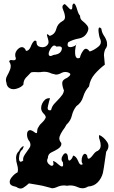

<svg xmlns="http://www.w3.org/2000/svg" viewBox="-20 -1041 650 1092"><path d="M294.9 -730Q325.2 -735.8 331.1 -759.3Q332 -762.7 332 -765.6Q332 -777.3 315.4 -777.3Q309.6 -777.3 300.8 -775.9Q294.9 -782.2 289.1 -782.2Q279.3 -782.2 268.6 -765.1Q256.8 -746.6 256.8 -734.9Q256.8 -730 258.8 -726.6Q260.7 -722.7 266.6 -722.2Q272.5 -722.2 283.2 -728Q285.2 -728.5 289.1 -729.5Q291 -729.5 294.9 -730ZM413.1 -787.1Q415 -792 416 -795.9Q416 -795.4 416 -794.9Q416 -791 413.1 -787.1ZM413.1 -787.1Q409.2 -774.4 407.2 -753.4Q407.2 -747.1 407.2 -741.2Q407.2 -722.7 414.1 -713.9Q417 -710 422.9 -709.5H423.8Q427.7 -709.5 434.6 -712.9Q438.5 -733.4 454.1 -754.4Q460.9 -763.7 468.8 -763.7Q478.5 -763.7 490.2 -748Q514.6 -755.4 539.1 -775.4Q553.7 -787.1 553.7 -802.7Q553.7 -813.5 546.9 -826.7Q543.9 -835 541 -856.9Q540 -864.3 540 -869.6Q540 -880.4 543.9 -883.8Q544.9 -884.8 546.9 -884.8Q547.9 -884.8 548.8 -884.3Q551.8 -882.8 556.6 -877.9Q558.6 -857.4 570.3 -839.4Q583 -821.3 587.9 -802.7Q588.9 -796.4 588.9 -789.6Q588.9 -785.6 588.9 -781.7Q586.9 -771 578.1 -759.8Q571.3 -743.2 571.3 -725.6Q571.3 -721.2 572.3 -716.8Q574.2 -694.8 576.2 -673.3Q544.9 -649.9 518.6 -619.6Q492.2 -588.9 486.3 -549.3Q462.9 -524.4 453.1 -490.7Q443.4 -457 414.1 -437Q395.5 -413.1 388.7 -383.3Q381.8 -354 358.4 -332.5Q354.5 -324.2 348.6 -315.4Q342.8 -306.2 335.9 -297.4Q324.2 -280.3 318.4 -262.7Q317.4 -257.8 317.4 -253.4Q317.4 -240.7 328.1 -228.5Q329.1 -225.6 329.1 -223.1Q329.1 -213.9 324.2 -208Q318.4 -199.7 309.6 -194.3Q293 -183.6 273.4 -174.8Q252.9 -166 252 -141.6Q248 -134.3 248 -127.4Q248 -117.7 256.8 -108.4Q267.6 -98.1 274.4 -98.1Q278.3 -98.1 281.2 -100.6Q284.2 -103 284.2 -108.9Q284.2 -114.7 281.2 -125Q292 -124.5 308.6 -108.9Q325.2 -93.8 333 -93.8Q336.9 -94.2 338.9 -99.6Q338.9 -102.1 338.9 -105.5Q338.9 -110.4 337.9 -117.7Q330.1 -126.5 330.1 -136.7Q330.1 -144.5 335 -152.8Q343.8 -169.4 352.5 -169.4Q353.5 -169.4 355.5 -168.9Q359.4 -168 362.3 -163.1Q365.2 -158.2 366.2 -148.9Q367.2 -127.9 374 -127.9Q377 -127.9 379.9 -130.4Q391.6 -139.6 395.5 -155.8Q412.1 -154.8 424.8 -124.5Q432.6 -104 442.4 -104Q446.3 -104 451.2 -107.9Q444.3 -114.7 444.3 -127.4Q444.3 -133.3 445.3 -140.6Q450.2 -162.6 460.9 -166Q461.9 -166.5 462.9 -166.5Q464.8 -166 467.8 -164.6Q471.7 -162.6 475.6 -156.2Q476.6 -144.5 479.5 -141.1Q481.4 -138.2 484.4 -138.2Q485.4 -138.2 486.3 -138.7Q496.1 -142.1 509.8 -161.1Q523.4 -179.7 535.2 -182.6Q544.9 -188.5 548.8 -196.3Q552.7 -204.1 552.7 -212.9Q552.7 -229 546.9 -245.6Q543 -254.9 543 -262.7Q543 -268.6 544.9 -273.4Q571.3 -260.7 588.9 -233.9Q596.7 -222.2 596.7 -210.9Q596.7 -210.4 596.7 -209.5Q596.7 -194.3 584 -178.2Q579.1 -148.9 575.2 -118.7Q571.3 -88.4 565.4 -58.1Q557.6 -26.9 536.1 -4.4Q514.6 18.1 480.5 20Q464.8 29.8 449.2 29.8Q435.5 29.8 421.9 23.4Q401.4 13.7 379.9 13.7Q371.1 13.7 361.3 15.6Q352.5 13.7 343.8 13.7Q323.2 13.7 302.7 23.4Q289.1 29.8 276.4 29.8Q266.6 27.3 247.1 22Q221.7 14.6 196.3 10.7Q169.9 6.3 144.5 2Q129.9 15.6 112.3 26.9Q105.5 31.2 97.7 31.2H96.7Q85.9 31.2 74.2 22.9Q72.3 22 66.4 20Q53.7 18.1 45.9 13.2Q38.1 8.3 36.1 1.5Q36.1 0.5 36.1 -0.5Q35.2 -3.4 35.2 -6.3Q35.2 -19 46.9 -33.2Q62.5 -52.7 80.1 -61Q82 -68.8 82 -76.7Q82 -89.4 78.1 -102.1Q71.3 -123 71.3 -143.1Q71.3 -153.8 75.2 -164.1Q79.1 -173.8 88.9 -183.1Q93.8 -196.8 107.4 -207Q111.3 -210 113.3 -210Q114.3 -210 114.3 -208Q114.3 -203.6 107.4 -190.4Q94.7 -183.1 89.8 -157.2Q87.9 -147 87.9 -139.6Q87.9 -128.4 92.8 -123.5Q94.7 -121.1 98.6 -121.1Q99.6 -121.1 100.6 -121.6Q105.5 -122.6 112.3 -128.4Q111.3 -131.3 111.3 -134.3Q111.3 -142.1 114.3 -149.4Q119.1 -159.2 125 -167.5Q136.7 -184.1 147.5 -199.7Q153.3 -208 153.3 -217.3Q153.3 -226.1 148.4 -235.8Q135.7 -250 133.8 -271Q133.8 -274.4 133.8 -276.9Q133.8 -293.5 143.6 -298.8Q147.5 -300.8 151.4 -300.8Q153.3 -300.8 155.3 -300.3Q162.1 -298.8 172.9 -291.5Q181.6 -283.7 186.5 -283.7Q191.4 -283.7 191.4 -292.5Q191.4 -309.1 199.2 -318.8Q203.1 -326.7 209 -333.5Q215.8 -339.8 221.7 -346.2Q233.4 -356.9 238.3 -368.7Q240.2 -371.1 240.2 -374Q240.2 -383.8 225.6 -397.5Q213.9 -411.1 213.9 -427.2Q213.9 -439.9 220.7 -453.6Q235.4 -482.4 258.8 -482.4Q261.7 -482.4 264.6 -481.9Q259.8 -468.8 252.9 -438.5Q251 -432.1 251 -427.2Q251 -413.6 262.7 -413.6Q265.6 -413.6 270.5 -414.6Q275.4 -437.5 291 -453.1Q306.6 -468.8 321.3 -485.4Q329.1 -494.1 335.9 -503.9Q341.8 -513.7 343.8 -525.9Q334 -550.8 334 -568.4Q334 -587.4 361.3 -598.1Q379.9 -610.4 379.9 -618.2Q379.9 -623.5 371.1 -627.4Q361.3 -631.8 351.6 -631.8Q340.8 -631.8 330.1 -626.5Q313.5 -616.7 297.9 -616.7Q289.1 -618.7 272.5 -623Q252.9 -632.8 231.4 -632.8Q221.7 -632.8 211.9 -630.9Q205.1 -630.4 198.2 -630.4Q191.4 -630.4 183.6 -630.9Q179.7 -631.3 174.8 -631.3Q165 -631.3 156.2 -628.9Q141.6 -614.3 127 -598.6Q113.3 -583 113.3 -561.5Q113.3 -561 113.3 -560.1Q100.6 -544.4 76.2 -537.1Q65.4 -533.7 56.6 -533.7Q44.9 -533.7 35.2 -539.1Q27.3 -543.5 22.5 -551.3Q17.6 -558.6 16.6 -570.3Q13.7 -579.1 13.7 -587.4Q13.7 -598.6 20.5 -609.9Q31.2 -628.4 38.1 -647.5Q41 -656.2 41 -666Q41 -667.5 41 -668.9Q40 -679.7 32.2 -690.9Q34.2 -699.7 43 -699.7Q44.9 -699.7 47.9 -699.2Q52.7 -698.2 56.6 -698.2Q62.5 -698.2 66.4 -700.2Q69.3 -702.1 69.3 -706.1Q70.3 -707 70.3 -708.5Q70.3 -712.4 67.4 -718.3Q66.4 -723.6 66.4 -728.5Q66.4 -743.7 78.1 -757.8Q91.8 -772.9 104.5 -772.9Q107.4 -772.9 110.4 -772Q115.2 -770.5 120.1 -765.6Q125 -760.3 127.9 -751.5Q144.5 -751.5 154.3 -774.4Q163.1 -797.9 172.9 -806.6Q175.8 -810.1 179.7 -810.1Q182.6 -810.1 187.5 -806.2Q187.5 -804.2 187.5 -802.2Q187.5 -777.3 211.9 -773.4Q216.8 -772.5 221.7 -772.5Q239.3 -772.5 250 -785.6Q254.9 -791 255.9 -798.3Q255.9 -800.8 255.9 -803.2Q255.9 -809.1 253.9 -815.9Q251 -826.7 247.1 -840.3Q247.1 -842.8 247.1 -844.2Q247.1 -846.7 248 -846.7Q252 -846.7 262.7 -836.9Q292 -845.2 299.8 -875.5Q307.6 -905.8 333 -919.4Q342.8 -924.3 346.7 -931.2Q349.6 -937 349.6 -943.4Q349.6 -944.3 349.6 -946.8Q347.7 -966.8 337.9 -988.8Q335 -995.6 335 -1001Q335 -1012.7 348.6 -1018.1Q357.4 -1010.7 369.1 -998Q377.9 -987.3 383.8 -987.3Q385.7 -987.3 386.7 -987.8Q389.6 -988.8 390.6 -994.1Q391.6 -998 391.6 -1005.4Q391.6 -1007.3 391.6 -1010.7Q394.5 -1018.1 397.5 -1020Q399.4 -1021 400.4 -1021Q402.3 -1021 403.3 -1020Q411.1 -1013.7 418.9 -986.3Q426.8 -959 435.5 -951.7Q435.5 -950.7 435.5 -949.2Q435.5 -932.1 449.2 -921.9Q463.9 -910.6 474.6 -897.5Q480.5 -890.6 482.4 -881.8Q482.4 -879.4 482.4 -877Q482.4 -870.1 478.5 -861.3Q463.9 -828.6 429.7 -822.3Q394.5 -815.9 368.2 -800.8Q364.3 -792.5 364.3 -786.6Q364.3 -780.8 367.2 -777.8Q371.1 -772.9 379.9 -772.9Q386.7 -772.9 396.5 -776.4Q409.2 -780.8 413.1 -787.1Z"/></svg>

Font: Brazier Flame
Style: Regular
Weight: 400
Designer: Walter E Stewart
Version: 0.1